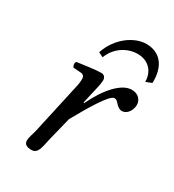

<svg xmlns="http://www.w3.org/2000/svg" viewBox="-162 -738 763 842"><g transform="rotate(30 220.0 -317.5)"><path d="M221 -285 229 -320C238 -359 247 -394 247 -411C247 -426 238 -436 225 -436C193 -436 152 -429 105 -423C98 -415 100 -404 106 -395L146 -392C158 -391 164 -382 164 -372C164 -363 164 -349 157 -321L102 -72C97 -51 89 -33 89 -17C89 -1 98 10 127 10C162 10 163 -33 173 -72L202 -189C250 -276 306 -369 329 -369C339 -369 344 -364 350 -357C357 -349 370 -336 384 -336C411 -336 429 -365 429 -392C429 -413 414 -439 377 -439C327 -439 269 -377 225 -284ZM410 -498 440 -510C443 -595 402 -645 332 -645C273 -645 199 -596 170 -510L194 -498C216 -556 269 -588 321 -588C375 -588 410 -551 410 -498Z"/></g></svg>

Font: Libertinus Serif
Style: Italic
Weight: 400
Italic angle: -12°
Designer: Philipp H. Poll, Khaled Hosny
Foundry: Caleb Maclennan
Version: Version 7.050;RELEASE